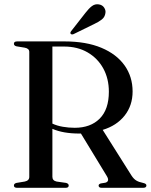

<svg xmlns="http://www.w3.org/2000/svg" viewBox="-20 -898 720 918"><path d="M614 -460.5Q614 -393.5 575.8 -345.2Q537.5 -297 471 -277L608.5 -59Q619.5 -42 631.8 -34.8Q644 -27.5 662 -24Q673 -21.5 676.5 -18.5Q680 -15.5 680 -11Q680 0 664 0H466.5Q451.5 0 451.5 -11Q451.5 -17.5 462 -21L484 -24.5Q506 -31 490.5 -56.5L367 -259.5Q363 -259.5 359 -259.5Q282 -259.5 230.5 -282V-52.5Q230.5 -34.5 250.5 -30L296 -23.5Q308.5 -20 308.5 -11Q308.5 0 293.5 0H62Q46.5 0 46.5 -11Q46.5 -20.5 59 -23.5L98.5 -30Q120 -34.5 120 -52.5V-649.5Q120 -666 98.5 -670L59 -676.5Q46.5 -679.5 46.5 -689Q46.5 -700 62 -700H288Q392 -700 464.8 -669.5Q537.5 -639 575.8 -585Q614 -531 614 -460.5ZM230.5 -675.5V-307Q253 -296.5 280.8 -291.8Q308.5 -287 337.5 -287Q413 -287 456.8 -331Q500.5 -375 500.5 -459.5Q500.5 -522 473.8 -570.8Q447 -619.5 398.8 -647.5Q350.5 -675.5 286 -675.5ZM388.5 -836.5Q404.5 -857.5 419.5 -868.8Q434.5 -880 452.5 -877Q469.5 -874.5 478 -861.5Q486.5 -848.5 484 -835.5Q481.5 -816.5 467 -805Q452.5 -793.5 432 -784L332 -735Q322.5 -731 318 -736.5Q314 -741 320.5 -749.5Z"/></svg>

Font: Fraunces 72pt S000
Style: Regular
Weight: 400
Version: Version 1.000; ttfautohint (v1.8.3)